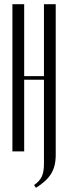

<svg xmlns="http://www.w3.org/2000/svg" viewBox="-20 -720 324 913"><path d="M95 -700V-358H189V-700H245V17Q245 71 223 106.5Q201 142 151 173L142 160Q168 142 178.5 120Q189 98 189 60V-341H95V0H39V-700Z"/></svg>

Font: Moniqa Cond Heading
Style: Regular
Weight: 400
Width: 3
Designer: Rajesh Rajput
Foundry: Rajesh Rajput
Version: Version 1.000